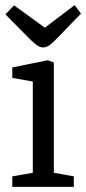

<svg xmlns="http://www.w3.org/2000/svg" viewBox="-20 -729 336 749"><path d="M28 -41 108 -55V-411L28 -425V-466L167 -494L190 -485V-55L268 -41V0H28ZM148 -544Q135 -544 121.5 -554.5Q108 -565 97 -576L1 -673L35 -708L155 -621L271 -709L296 -676L199 -576Q186 -562 173.5 -553Q161 -544 148 -544Z"/></svg>

Font: Faustina VF Beta
Style: Regular
Weight: 400
Designer: Alfonso Garcia
Foundry: Omnibus-Type
Version: Version 1.006